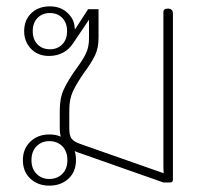

<svg xmlns="http://www.w3.org/2000/svg" viewBox="-20 -574 650 604"><path d="M52 -70Q52 -106 75.5 -128.5Q99 -151 135 -151Q157 -151 171 -144Q168 -155 168 -169V-227Q168 -266 181 -293.5Q194 -321 218 -355Q239 -383 249.5 -404Q260 -425 260 -453V-512L210 -438Q198 -419 178.5 -408.5Q159 -398 134 -398Q99 -398 77.5 -420.5Q56 -443 56 -476Q56 -511 78.5 -532.5Q101 -554 137 -554Q171 -554 193 -533Q215 -512 215 -484L217 -483L257 -545H290V-455Q290 -423 279 -400Q268 -377 245 -346Q222 -313 210 -288Q198 -263 198 -228V-170Q198 -147 205.5 -137.5Q213 -128 233 -121L495 -29Q494 -38 494 -58V-536Q494 -547 508 -547Q524 -547 524 -531V-9Q524 0 515 0H494L224 -95Q218 -97 215 -99Q219 -87 219 -70Q219 -34 195.5 -12Q172 10 135 10Q99 10 75.5 -12Q52 -34 52 -70ZM191 -476Q191 -502 176 -517.5Q161 -533 137 -533Q113 -533 98 -517.5Q83 -502 83 -476Q83 -450 98 -434.5Q113 -419 137 -419Q161 -419 176 -434.5Q191 -450 191 -476ZM192 -70Q192 -98 176 -114Q160 -130 135 -130Q111 -130 95 -114Q79 -98 79 -70Q79 -43 95 -27Q111 -11 135 -11Q160 -11 176 -27Q192 -43 192 -70Z"/></svg>

Font: Maitree ExtraLight
Style: Regular
Weight: 275
Designer: CadsonDemak Team
Foundry: CadsonDemak
Version: Version 1.003